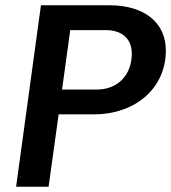

<svg xmlns="http://www.w3.org/2000/svg" viewBox="-20 -707 648 727"><path d="M41 0H164L202 -274H335C494 -274 608 -374 608 -516C608 -621 527 -687 395 -687H135ZM215 -368 246 -593H381C442 -593 479 -560 479 -504C479 -422 425 -368 347 -368Z"/></svg>

Font: Ronzino Medium
Style: Italic
Weight: 500
Italic angle: -7.99998°
Designer: Nunzio Mazzaferro
Foundry: Collletttivo
Version: Version 1.000;Glyphs 3.3 (3337)